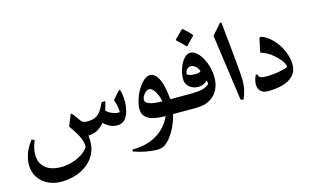

<svg xmlns="http://www.w3.org/2000/svg" viewBox="-120 -1107 2950 1806"><g transform="rotate(-15 1355.0 -203.5)"><path d="M281 343Q209 343 151 314Q93 285 59 232.5Q25 180 25 110Q25 56 47 -2Q69 -60 113 -115L138 -98Q107 -32 107 32Q107 92 133.5 131.5Q160 171 206.5 190Q253 209 313 209Q366 209 419 194Q472 179 516.5 151Q561 123 585 84Q585 42 569.5 4Q554 -34 531 -70Q508 -106 484 -140L529 -250H540Q570 -214 600 -169Q613 -152 627.5 -147Q642 -142 661 -142Q710 -142 741 -156.5Q772 -171 794.5 -202Q817 -233 838 -282L874 -284Q865 -237 850 -197Q866 -180 889.5 -168Q913 -156 937.5 -150Q962 -144 980 -148Q980 -178 972 -214.5Q964 -251 956 -271L1024 -348H1036Q1052 -297 1052 -241Q1052 -186 1039.5 -138.5Q1027 -91 999.5 -62Q972 -33 925 -33Q891 -33 856 -49.5Q821 -66 796 -93Q765 -54 725.5 -32.5Q686 -11 638 -11Q641 19 641 45Q641 115 612 170.5Q583 226 532.5 264.5Q482 303 417.5 323Q353 343 281 343Z M1536 -142Q1556 -142 1566 -122Q1576 -102 1576 -71Q1576 -40 1566 -20Q1556 0 1536 0H1459Q1448 50 1424.5 103Q1401 156 1369.5 199.5Q1338 243 1304 266Q1271 287 1220 286Q1175 284 1119.5 274Q1064 264 1001 242L1003 223Q1139 224 1238 166.5Q1337 109 1387 0Q1358 0 1320 -3.5Q1282 -7 1246.5 -19Q1211 -31 1188 -57.5Q1165 -84 1165 -130Q1165 -157 1173.5 -191Q1182 -225 1196 -259Q1225 -326 1265.5 -368.5Q1306 -411 1344 -411Q1379 -411 1407 -373.5Q1435 -336 1451 -269Q1458 -239 1462.5 -207Q1467 -175 1470 -142ZM1391 -142H1392Q1388 -170 1378.5 -194.5Q1369 -219 1358 -238Q1346 -259 1331.5 -271.5Q1317 -284 1301 -284Q1283 -284 1266 -269.5Q1249 -255 1238.5 -236Q1228 -217 1228 -201Q1228 -181 1245 -169.5Q1262 -158 1288 -152Q1314 -146 1342 -144Q1370 -142 1391 -142Z M1685 0H1535Q1507 0 1486.5 -19.5Q1466 -39 1466 -71Q1466 -103 1486.5 -122.5Q1507 -142 1535 -142H1661Q1715 -142 1749 -146Q1783 -150 1806.5 -160Q1830 -170 1851 -187Q1851 -195 1850 -204.5Q1849 -214 1846 -226Q1815 -188 1760 -186Q1726 -185 1698 -198Q1670 -211 1653 -234Q1636 -257 1635 -285Q1634 -342 1651.5 -393Q1669 -444 1696.5 -477.5Q1724 -511 1753 -515Q1783 -519 1812.5 -498.5Q1842 -478 1866.5 -439Q1891 -400 1906.5 -350Q1922 -300 1924 -244Q1927 -173 1899.5 -117.5Q1872 -62 1818 -31Q1764 0 1685 0ZM1813 -323Q1801 -357 1779.5 -374Q1758 -391 1737 -392Q1715 -393 1698.5 -376.5Q1682 -360 1680 -328Q1685 -321 1706.5 -315Q1728 -309 1758 -309Q1799 -309 1813 -323ZM1746 -583Q1727 -605 1707 -624.5Q1687 -644 1665 -663V-670L1745 -750H1752Q1773 -732 1793 -713Q1813 -694 1832 -671V-664L1753 -583Z M2121 -711Q2123 -692 2126.5 -657Q2130 -622 2135 -572Q2141 -511 2148 -443.5Q2155 -376 2160.5 -314Q2166 -252 2169.5 -205Q2173 -158 2173 -137Q2173 -86 2163.5 -46Q2154 -6 2134 41L2107 32L2017 -613L2110 -718Z M2400 -347 2429 -483 2444 -489Q2485 -476 2521 -447Q2557 -418 2585 -380Q2622 -331 2643.5 -273Q2665 -215 2665 -160Q2665 -97 2628 -56Q2591 -15 2525 4.5Q2459 24 2373 23Q2331 22 2307 -1.5Q2283 -25 2283 -67Q2283 -107 2305 -155H2323Q2323 -134 2340 -124.5Q2357 -115 2406 -115Q2435 -115 2468 -118.5Q2501 -122 2531.5 -128Q2562 -134 2583.5 -140.5Q2605 -147 2611 -154Q2605 -189 2577.5 -222.5Q2550 -256 2515 -285Q2490 -306 2460 -321.5Q2430 -337 2400 -347Z"/></g></svg>

Font: Bona Nova SC
Style: Bold
Weight: 700
Designer: Mateusz Machalski
Foundry: Capitalics
Version: Version 4.001; ttfautohint (v1.8.4.7-5d5b)